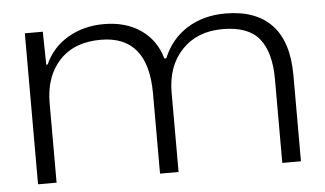

<svg xmlns="http://www.w3.org/2000/svg" viewBox="-43 -595 1118 660"><g transform="rotate(-5 516.0 -264.5)"><path d="M63 0V-521H125L127 -407.2H131.8Q157.2 -464.8 211.7 -496.8Q266.1 -528.8 335.9 -528.8Q411.6 -528.8 463.4 -492.9Q515.1 -457 533.2 -393.1H540Q566.9 -458.5 623.5 -493.7Q680.2 -528.8 754.9 -528.8Q859.9 -528.8 915 -470.9Q970.2 -413.1 970.2 -295.9V0H905.8V-288.1Q905.8 -381.8 867.7 -429Q829.6 -476.1 741.2 -476.1Q653.3 -476.1 600.6 -420.7Q547.9 -365.2 547.9 -273.9V0H483.9V-275.9Q483.9 -476.1 320.8 -476.1Q229 -476.1 178 -421.1Q127 -366.2 127 -273.9V0Z"/></g></svg>

Font: Lumene Sans Expanded Light
Style: Regular
Weight: 300
Width: 7
Designer: Deni Anggara
Version: Version 1.003;Glyphs 3.1.2 (3151)